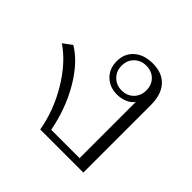

<svg xmlns="http://www.w3.org/2000/svg" viewBox="-146 -718 866 866"><g transform="rotate(45 287.5 -285.0)"><path d="M10 -344 52 -375Q121 -334 175.5 -241.5Q230 -149 252 -34H433V-393Q422 -376 399 -366Q376 -356 349 -356Q302 -356 272 -385.5Q242 -415 242 -462Q242 -511 275.5 -540.5Q309 -570 365 -570Q425 -570 458 -534Q491 -498 491 -431V0H216Q198 -104 141 -199Q84 -294 10 -344ZM430 -463Q430 -498 408 -520Q386 -542 351 -542Q317 -542 294.5 -520Q272 -498 272 -463Q272 -429 294.5 -406.5Q317 -384 351 -384Q386 -384 408 -406.5Q430 -429 430 -463Z"/></g></svg>

Font: Fahkwang ExtraLight
Style: Regular
Weight: 275
Designer: Suppakit Chalermlarp | Katatrad Co.,Ltd.
Foundry: Cadson Demak Co.,Ltd.
Version: Version 1.000; ttfautohint (v1.6)